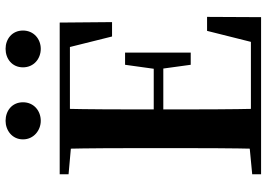

<svg xmlns="http://www.w3.org/2000/svg" viewBox="-157 -823 980 706"><g transform="rotate(-90 333.0 -470.0)"><path d="M241.7 -810.1C278.4 -810.1 309.9 -835.4 309.9 -875.5C309.9 -916 278.4 -939.5 241.7 -939.5C207.5 -939.5 173.5 -916 173.5 -875.5C173.5 -835.4 207.5 -810.1 241.7 -810.1ZM506.5 -810.1C542 -810.1 573.7 -835.4 573.7 -875.5C573.7 -916 542 -939.5 506.5 -939.5C470.3 -939.5 438.4 -916 438.4 -875.5C438.4 -835.4 470.3 -810.1 506.5 -810.1ZM45.1 0H212.6V-47.3H198.2L45.1 -32.6ZM138.6 0H286.3C283.6 -115.1 283.6 -231.2 283.6 -359.2V-387.2C283.6 -510.8 283.6 -627.1 286.3 -740.5H138.6C141.4 -625.4 141.4 -510 141.4 -393.6V-346.1C141.4 -229 141.4 -112.9 138.6 0ZM212.6 0H622.9L623.9 -198.6H572.5L523.6 -3.7L595.3 -37.4H212.6ZM212.6 -359.5H458.6V-394.7H212.6ZM447.8 -258.7H492.7V-500.1H447.8L432.6 -390.7V-369.7ZM45.1 -707.9 198.2 -694.2H212.6V-740.5H45.1ZM551.8 -548H604.7L603 -740.5H212.6V-702.9H574.9L504.4 -738.1Z"/></g></svg>

Font: Source Han Serif CN VF
Style: Regular
Weight: 250
Designer: Ryoko NISHIZUKA 西塚涼子 (kana & ideographs); Frank Grießhammer (Latin, Greek & Cyrillic); Wenlong ZHANG 张文龙 (bopomofo); San
Foundry: Adobe
Version: Version 2.002;hotconv 1.1.0;makeotfexe 2.6.0